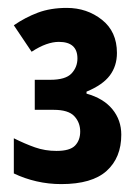

<svg xmlns="http://www.w3.org/2000/svg" viewBox="-20 -878 339 486"><path d="M135 -412Q103 -412 72.5 -419Q42 -426 15 -439V-528Q43 -514 68.5 -505Q94 -496 123 -496Q157 -496 170 -509.5Q183 -523 183 -545Q183 -568 168 -584Q153 -600 116 -600H68V-676H107Q146 -676 161 -692Q176 -708 176 -730Q176 -772 129 -772Q114 -772 97 -766Q80 -760 60 -747L15 -814Q44 -834 76 -846Q108 -858 149 -858Q200 -858 238 -828Q276 -798 276 -744Q276 -711 258 -687Q240 -663 199 -646V-641Q242 -629 264.5 -601.5Q287 -574 287 -537Q287 -479 250 -445.5Q213 -412 135 -412Z"/></svg>

Font: Noto Sans Tamil UI Condensed
Style: Bold
Weight: 700
Width: 3
Designer: Jelle Bosma - Monotype Design Team
Foundry: Monotype Imaging Inc.
Version: Version 2.004; ttfautohint (v1.8.4.7-5d5b)